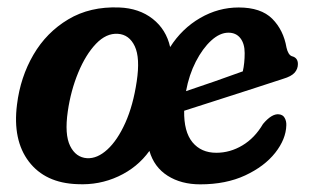

<svg xmlns="http://www.w3.org/2000/svg" viewBox="-20 -483 826 514"><path d="M299 -463Q352.5 -461 388.8 -432.5Q425 -404 435.5 -357Q467 -406.5 515.8 -434.8Q564.5 -463 619 -463Q678.5 -463 708.8 -432.8Q739 -402.5 747 -355.5Q751.5 -336 761.5 -332.5Q777.5 -328.5 777.5 -311.5Q777.5 -298.5 768.8 -288.5Q760 -278.5 738 -272Q703 -260.5 654.5 -244.8Q606 -229 557.2 -213.5Q508.5 -198 473 -186.5Q472 -130.5 495.2 -102.2Q518.5 -74 559 -74Q596 -74 629 -93.8Q662 -113.5 684 -151Q707.5 -179 726.5 -177Q737.5 -176 742.2 -167.2Q747 -158.5 746.5 -147.5Q745.5 -110.5 716.8 -74Q688 -37.5 636.5 -13.5Q585 10.5 516 10.5Q465 10.5 428.8 -12.5Q392.5 -35.5 380 -79Q348 -34.5 296.8 -10.8Q245.5 13 187 10Q101 7 57.2 -50.5Q13.5 -108 25.5 -203Q34.5 -276.5 69.5 -336.5Q104.5 -396.5 162.8 -431.2Q221 -466 299 -463ZM591.5 -395.5Q568.5 -395.5 545.5 -374.5Q522.5 -353.5 504.2 -318Q486 -282.5 478 -239Q512.5 -250.5 554.8 -265.2Q597 -280 630 -292Q635 -313.5 635 -341Q635 -366 623.5 -380.8Q612 -395.5 591.5 -395.5ZM213 -59.5Q240.5 -58 267.5 -82.8Q294.5 -107.5 315.5 -154.2Q336.5 -201 346 -265Q355.5 -328 340.8 -359.2Q326 -390.5 295.5 -392.5Q264.5 -394.5 237 -365.8Q209.5 -337 189.5 -288.8Q169.5 -240.5 161.5 -185Q152.5 -123 167.8 -92.2Q183 -61.5 213 -59.5Z"/></svg>

Font: Fraunces 72pt S100 SemiBold
Style: Italic
Weight: 600
Italic angle: -16°
Version: Version 1.000; ttfautohint (v1.8.3)